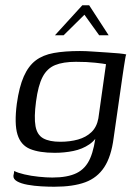

<svg xmlns="http://www.w3.org/2000/svg" viewBox="-20 -596 528 730"><path d="M186 114Q164 114 137 112.5Q110 111 85 106.5Q60 102 45 93.5Q30 85 31 72Q32 68 33 62Q34 56 34 54Q47 61 72.5 67Q98 73 127.5 76Q157 79 179 79Q237 79 271.5 62Q306 45 323 5.5Q340 -34 346 -99H361Q346 -65 319.5 -47Q293 -29 259 -22Q225 -15 188 -15Q130 -15 94.5 -29.5Q59 -44 46.5 -84.5Q34 -125 44 -202Q53 -266 70.5 -305.5Q88 -345 115.5 -366Q143 -387 184.5 -394.5Q226 -402 284 -402Q306 -402 333 -400Q360 -398 386.5 -396.5Q413 -395 433 -393Q453 -391 460 -389Q458 -386 456 -372.5Q454 -359 451 -341.5Q448 -324 446 -308L412 -71Q403 -1 376.5 39.5Q350 80 304 97Q258 114 186 114ZM209 -57Q246 -57 276.5 -65.5Q307 -74 327.5 -93.5Q348 -113 354 -146L383 -352Q374 -354 342.5 -357.5Q311 -361 269 -361Q220 -361 189.5 -348.5Q159 -336 142 -303.5Q125 -271 117 -210Q109 -150 115 -116.5Q121 -83 144.5 -70Q168 -57 209 -57ZM189 -462 293 -576H319L393 -462H357L301 -540L222 -462Z"/></svg>

Font: Genos
Style: Italic
Weight: 400
Italic angle: -8°
Version: Version 1.010